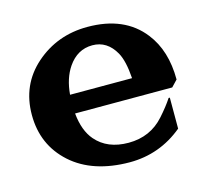

<svg xmlns="http://www.w3.org/2000/svg" viewBox="-86 -645 815 754"><g transform="rotate(-15 322.0 -268.5)"><path d="M353.5 9.8Q203.6 9.3 116.2 -68.8Q29.3 -147 29.3 -269Q29.3 -391.1 117.2 -468.8Q206.1 -546.9 329.1 -546.9Q479.5 -546.9 555.2 -449.7Q614.3 -374.5 614.3 -256.8L589.8 -231H194.8Q201.7 -159.7 235.8 -120.1Q282.7 -65.4 368.7 -65.4Q457.5 -65.4 514.2 -129.4Q545.9 -165 565.4 -194.8H570.3V-68.8Q475.6 9.8 353.5 9.8ZM194.8 -307.1H446.8Q441.9 -378.4 422.4 -413.1Q389.2 -472.2 329.1 -472.2Q268.1 -472.2 230 -416.5Q200.2 -372.6 194.8 -307.1Z"/></g></svg>

Font: Classica
Style: Bold
Weight: 700
Designer: Wojciech Kalinowski "wmk69" (wmk69@o2.pl)
Foundry: Wojciech Kalinowski "wmk69" (wmk69@o2.pl)
Version: Version 2.1.1; 2021-05-14